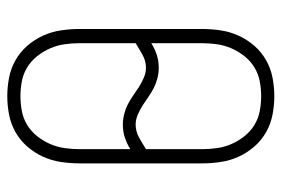

<svg xmlns="http://www.w3.org/2000/svg" viewBox="-146 -638 791 540"><g transform="rotate(90 250.0 -367.5)"><path d="M250 8Q224 8 198 3Q172 -2 149 -15Q126 -28 108.5 -48Q91 -68 80 -92Q69 -116 65 -142.5Q61 -169 61 -195V-540Q61 -566 65 -592.5Q69 -619 80 -643Q91 -667 108.5 -687Q126 -707 149 -720Q172 -733 198 -738Q224 -743 250 -743Q276 -743 302 -738Q328 -733 351 -720Q374 -707 391.5 -687Q409 -667 420 -643Q431 -619 435 -592.5Q439 -566 439 -540V-195Q439 -169 435 -142.5Q431 -116 420 -92Q409 -68 391.5 -48Q374 -28 351 -15Q328 -2 302 3Q276 8 250 8ZM330 -353Q349 -353 366 -362.5Q383 -372 399 -382V-540Q399 -561 396 -582Q393 -603 384.5 -622.5Q376 -642 362.5 -659Q349 -676 331 -687Q313 -698 292 -702Q271 -706 250 -706Q229 -706 208 -702Q187 -698 169 -687Q151 -676 137.5 -659Q124 -642 115.5 -622.5Q107 -603 104 -582Q101 -561 101 -540V-397Q117 -407 134 -412.5Q151 -418 170 -418Q184 -418 198.5 -414.5Q213 -411 226 -404.5Q239 -398 251 -389.5Q263 -381 275.5 -373Q288 -365 302 -359Q316 -353 330 -353ZM250 -29Q271 -29 292 -33Q313 -37 331 -48Q349 -59 362.5 -76Q376 -93 384.5 -112.5Q393 -132 396 -153Q399 -174 399 -195V-338Q383 -328 366 -322.5Q349 -317 330 -317Q316 -317 301.5 -320.5Q287 -324 274 -330.5Q261 -337 249 -345.5Q237 -354 224.5 -362Q212 -370 198 -376Q184 -382 170 -382Q151 -382 134 -372.5Q117 -363 101 -353V-195Q101 -174 104 -153Q107 -132 115.5 -112.5Q124 -93 137.5 -76Q151 -59 169 -48Q187 -37 208 -33Q229 -29 250 -29Z"/></g></svg>

Font: Iosevka Curly Extralight
Style: Regular
Weight: 200
Monospace: yes
Designer: Belleve Invis
Foundry: Belleve Invis
Version: Version 22.1.2; ttfautohint (v1.8.4)